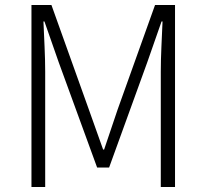

<svg xmlns="http://www.w3.org/2000/svg" viewBox="-20 -749 827 769"><path d="M106 -729H186L336 -310L393 -150H397Q411 -190 424 -230Q437 -270 451 -310L601 -729H681V0H624V-462Q624 -507 626.5 -562Q629 -617 631 -663H627L570 -500L417 -78H369L215 -500L158 -663H154Q156 -617 158.5 -562Q161 -507 161 -462V0H106Z"/></svg>

Font: SpoqaHanSansJP-Light
Style: Regular
Weight: 300
Designer: [Source Han Sans]
Ryoko NISHIZUKA  (kana & ideographs); Paul D. Hunt (Latin, Greek & Cyrillic); Wenlong ZHANG  (bopomofo
Foundry: Spoqa (http://bi.spoqa.com)
Version: Version 1.002.20150607